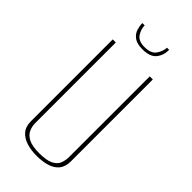

<svg xmlns="http://www.w3.org/2000/svg" viewBox="-245 -823 881 881"><g transform="rotate(45 196.0 -382.0)"><path d="M196 5Q161 5 131.5 -4Q102 -13 84 -33.5Q66 -54 66 -89V-620H86V-97Q86 -75 95 -55.5Q104 -36 127.5 -24Q151 -12 196 -12Q244 -12 267.5 -24Q291 -36 298.5 -55.5Q306 -75 306 -97V-620H326V-89Q326 -54 309.5 -33.5Q293 -13 263.5 -4Q234 5 196 5ZM194 -684Q158 -684 139.5 -698Q121 -712 115 -732Q109 -752 109 -769H124Q124 -745 139 -721.5Q154 -698 194 -698Q236 -698 252 -721.5Q268 -745 269 -769H283Q283 -733 263 -708.5Q243 -684 194 -684Z"/></g></svg>

Font: Smooch Sans Thin Thin
Style: Regular
Weight: 250
Version: Version 1.010